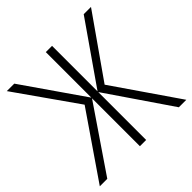

<svg xmlns="http://www.w3.org/2000/svg" viewBox="-184 -872 1030 1030"><g transform="rotate(-45 331.0 -357.0)"><path d="M254.9 -367.2 11.2 -713.9H67.9L307.1 -368.7V-713.9H354.5V-368.7L594.7 -713.9H649.9L406.7 -367.2L659.2 0H602.5L354.5 -363.3V0H307.1V-363.3L59.6 0H2.9Z"/></g></svg>

Font: Open Sans SemiCondensed Light
Style: Regular
Weight: 300
Width: 4
Designer: Monotype Design Team
Foundry: Monotype Imaging Inc.
Version: Version 3.000